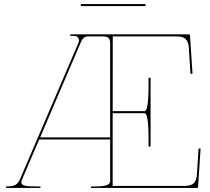

<svg xmlns="http://www.w3.org/2000/svg" viewBox="-20 -930 1040 950"><path d="M700 -900V-910H380V-900ZM915 -760H350H327.5V-752.5H346.5C364 -752.5 371 -740.5 371 -729.5C371 -726 370 -723 369 -720L79.5 -44.5C68 -18 55.5 -7.5 12.5 -7.5H10V0H180V-7.5H160C111 -7.5 85.5 -10 85.5 -28C85.5 -32 86.5 -36 89 -41.5L174 -240H525V-35.5C525 -21 518.5 -7.5 450 -7.5H430V0H955C956.5 0 960 -1 960 -4.5L972.5 -194.5L962.5 -195.5L954.5 -68.5C951.5 -26 936.5 -10 891 -10H537.5V-370H695C715 -370 715 -279 715 -235V-205H725V-545H715V-515C715 -474 715 -380 695 -380H537.5L538 -750H851C895 -750 911.5 -735.5 914.5 -691.5L922.5 -564.5L932.5 -565.5L920 -755.5C920 -757 918.5 -760 915 -760ZM178.5 -250 378.5 -717.5C384 -730.5 393 -750 414.5 -750H490C516 -750 525 -740.5 525 -715V-250Z"/></svg>

Font: ZnikomitSC
Style: Regular
Weight: 100
Designer: gluk
Foundry: gluk
Version: Version 0.55